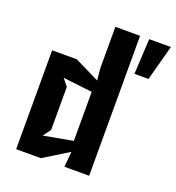

<svg xmlns="http://www.w3.org/2000/svg" viewBox="-133 -843 871 949"><g transform="rotate(20 302.0 -368.0)"><path d="M58 -520V0H188L319 -81L312 0H442V-736H312V-520L318 -456L188 -520ZM158 -108 188 -148V-375L158 -412L312 -394V-136ZM480 -550H554L604 -736H490Z"/></g></svg>

Font: Pescante Normal
Style: Regular
Weight: 400
Designer: Ariel Martín Pérez
Foundry: Tunera Type Foundry
Version: Version 1.000;FEAKit 1.0